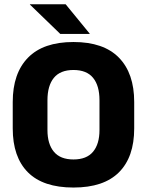

<svg xmlns="http://www.w3.org/2000/svg" viewBox="-20 -846 675 882"><path d="M317.5 15.5Q178 15.5 108.2 -54.5Q38.5 -124.5 38.5 -256V-377.5Q38.5 -509.5 108.8 -581.2Q179 -653 317.5 -653Q456 -653 526.2 -581.2Q596.5 -509.5 596.5 -377.5V-256Q596.5 -124.5 526.5 -54.5Q456.5 15.5 317.5 15.5ZM317.5 -113.5Q378 -113.5 407.5 -149Q437 -184.5 437 -248.5V-385.5Q437 -452.5 407.5 -488.5Q378 -524.5 317.5 -524.5Q257 -524.5 227.5 -488.5Q198 -452.5 198 -385.5V-248.5Q198 -184.5 227.5 -149Q257 -113.5 317.5 -113.5ZM392 -691.5 281.5 -826.5H117.5V-825L257 -690H392Z"/></svg>

Font: Anek Malayalam Medium
Style: Bold
Weight: 700
Version: Version 1.003